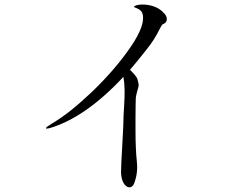

<svg xmlns="http://www.w3.org/2000/svg" viewBox="-20 -785 1040 836"><path d="M705 -711Q711 -688 690 -680Q685 -678 680 -667.5Q675 -657 662.5 -634.5Q650 -612 634 -590Q633 -588 617.5 -568.5Q602 -549 584 -526.5Q566 -504 546 -481Q572 -456 578 -442Q585 -418 583.5 -410Q582 -402 576.5 -384Q571 -366 571 -350Q571 -348 570.5 -325Q570 -302 570 -274Q570 -246 570 -212Q570 -178 571.5 -142.5Q573 -107 576 -80Q581 -32 565 11Q556 36 535 29Q509 14 507 -34Q507 -63 512.5 -155Q518 -247 518 -281Q518 -289 520.5 -325Q523 -361 522.5 -394Q522 -427 517 -450Q352 -273 196 -227Q179 -223 180 -227Q181 -232 206 -247Q281 -291 374.5 -379.5Q468 -468 535.5 -561.5Q603 -655 603 -706Q603 -727 594.5 -736.5Q586 -746 568 -752Q557 -757 574 -762Q595 -768 627 -763Q660 -757 680.5 -740.5Q701 -724 705 -711Z"/></svg>

Font: TsukuhouMincho
Style: Regular
Weight: 400
Designer: Iose
Foundry: Typographish
Version: Version 1.001; ttfautohint (v1.8.3)